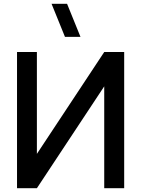

<svg xmlns="http://www.w3.org/2000/svg" viewBox="-20 -995 746 1015"><path d="M323.5 -800 252.5 -975H334.5L405.5 -800ZM531 0V-538.5L175 0H70V-720H175V-181.5L531 -720H636.5V0Z"/></svg>

Font: Vela Sans SemBd
Style: Regular
Weight: 600
Designer: Principal design: Mikhail Sharanda - project Manrope.
Design modification: Ravid Balaliev
Foundry: Mikhail Sharanda
Version: Version 1.001